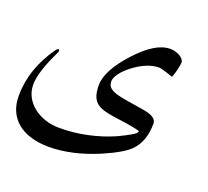

<svg xmlns="http://www.w3.org/2000/svg" viewBox="-106 -558 924 854"><g transform="rotate(20 356.0 -131.5)"><path d="M629.9 -388.2Q629.9 -383.8 627.7 -371.6Q625.5 -359.4 622.3 -346.9Q619.1 -334.5 615.7 -324.7Q612.3 -314.9 610.4 -314.9Q611.3 -314.9 602.8 -317.9Q594.2 -320.8 583 -324.5Q571.8 -328.1 560.5 -331.1Q549.3 -334 544.4 -334Q516.1 -334 485.8 -321.5Q455.6 -309.1 424.8 -285.6Q395.5 -262.7 380.4 -241.7Q365.2 -220.7 364.7 -204.6Q364.7 -185.5 375.7 -175Q386.7 -164.6 408.9 -157.7Q431.2 -150.9 464.6 -146Q498 -141.1 543.5 -133.3Q605.5 -123 605.5 -91.3Q605.5 -5.9 558.6 41Q542.5 57.6 511.7 75.4Q481 93.3 433.6 113.8Q310.5 165.5 203.1 165.5Q155.8 165.5 118.2 154.3Q80.6 143.1 54.2 121.6Q27.8 100.1 13.9 68.8Q0 37.6 0 -2.4Q0 -66.9 21 -128.2Q42 -189.5 82 -246.1Q89.8 -257.3 95.7 -257.3Q100.1 -257.3 100.1 -252Q100.1 -245.6 98.1 -242.2V-242.7Q43.5 -131.8 43.5 -71.8Q43.5 -41 57.1 -14.9Q70.8 11.2 94.5 30Q118.2 48.8 149.9 59.6Q181.6 70.3 217.8 70.3Q284.7 70.3 348.6 56.6Q412.6 43 470.2 18.1Q511.2 -1 533.7 -14.6Q556.2 -28.3 556.2 -36.1Q556.2 -39.1 525.4 -45.2Q494.6 -51.3 433.6 -59.1Q400.9 -63.5 378.9 -70.6Q356.9 -77.6 343.5 -90.1Q330.1 -102.5 324.2 -121.8Q318.4 -141.1 318.4 -168.9Q318.4 -238.3 405.8 -334Q449.7 -381.8 488.5 -405.5Q527.3 -429.2 563.5 -429.2Q574.7 -429.2 586.7 -426Q598.6 -422.9 608.2 -417.2Q617.7 -411.6 623.8 -404.1Q629.9 -396.5 629.9 -388.2Z"/></g></svg>

Font: XB Zar
Style: Regular
Weight: 400
Designer: Behnam
Foundry: Irmug
Version: Version 8.005 2009